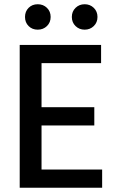

<svg xmlns="http://www.w3.org/2000/svg" viewBox="-20 -886 554 906"><path d="M201.5 -849Q219 -832 219 -806Q219 -780 201.5 -763Q184 -746 158 -746Q132 -746 115 -763Q98 -780 98 -806Q98 -832 115 -849Q132 -866 158 -866Q184 -866 201.5 -849ZM422.5 -849Q440 -832 440 -806Q440 -780 422.5 -763Q405 -746 379.5 -746Q354 -746 336.5 -763Q319 -780 319 -806Q319 -832 336.5 -849Q354 -866 379.5 -866Q405 -866 422.5 -849ZM462 0H73V-674H457V-588H176V-380H425V-294H176V-86H462Z"/></svg>

Font: Hind Guntur Medium
Style: Regular
Weight: 500
Designer: Manushi Parikh, Hitesh Malaviya
Foundry: Indian Type Foundry
Version: Version 1.000;PS 1.0;hotconv 1.0.86;makeotf.lib2.5.63406; tt